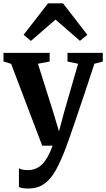

<svg xmlns="http://www.w3.org/2000/svg" viewBox="-24 -858 625 1131"><path d="M142 252.5Q105.5 252.5 87.5 243.5V133Q104.5 144 140.5 144Q190 144 224.5 109.5Q259 75 286 0H224.5L41.5 -482L-3.5 -496V-546.5H268.5V-495.5L199.5 -482.5L289 -199L323.5 -84L354 -198.5L436 -482.5L373.5 -495.5V-546.5H581.5V-495.5L532 -482.5Q504 -396.5 475.8 -312.2Q447.5 -228 423.5 -157.5Q399.5 -87 383.5 -41.2Q367.5 4.5 363.5 13.5Q334.5 91 304.8 144.2Q275 197.5 236.5 225Q198 252.5 142 252.5ZM259 -838.5H347L490.5 -653L447 -617.5L303 -742.5L158 -617L115 -653Z"/></svg>

Font: Merriweather Text Regular
Style: Bold
Weight: 700
Designer: Eben Sorkin
Foundry: Eben Sorkin
Version: Version 2.100; ttfautohint (v1.7.19-72a1) -l 8 -r 50 -G 200 